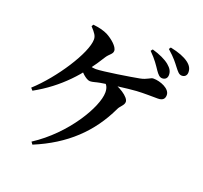

<svg xmlns="http://www.w3.org/2000/svg" viewBox="-146 -999 1293 1223"><g transform="rotate(20 500.0 -387.5)"><path d="M936.4 -684.2C956.9 -684.2 969.5 -697.8 969.5 -718.3C969.5 -742 960 -761.7 934.7 -780.8C906.6 -801.8 866.5 -817 809.9 -828.9L801.3 -816C851.4 -772 867.6 -748.2 885.5 -725.4C905.6 -699.7 917 -684.2 936.4 -684.2ZM824.3 -625.7C846.1 -625.7 858.7 -639.3 858.7 -660.6C858.7 -683.5 848.9 -702.2 823.6 -723.3C797 -745 757.2 -763.4 706 -778.1L696.1 -765.3C740 -721.9 759.2 -691 778.3 -662.8C794.2 -639.7 807.1 -625.7 824.3 -625.7ZM180.8 37.8 192.8 54.1C399.9 -31.7 538.1 -163.3 623.3 -344.9C634 -368 658.9 -381.5 658.9 -405.3C658.9 -436.4 587.9 -486.2 504.9 -504.2L485.8 -481.3C506.7 -467.3 516 -446.7 516 -416.8C516 -318.3 384.2 -93.4 180.8 37.8ZM61.5 -284.5 75.4 -268.9C238.8 -358.8 349.1 -482.6 437.9 -627.1C455.7 -655.1 478.6 -662.7 478.6 -685.3C478.6 -713.9 432.5 -751.7 397.3 -770.5C369.3 -784.8 336.3 -792.5 296.3 -796.8L289 -783.9C320.5 -750 332.3 -732.8 332.3 -709.4C332.3 -618.3 193.1 -404.2 61.5 -284.5ZM399.1 -450.9C417.4 -450.9 437.3 -459.1 463 -463.5C517.4 -473 638.1 -489.7 699 -493.7C748.4 -496.7 805.1 -495 843.1 -495C880.2 -495 889.3 -513.7 889.3 -535.2C889.3 -578.5 820.4 -605.4 773.8 -605.4C754.4 -605.4 739 -584.9 691.9 -576.2C639.2 -566 453.8 -536.2 406.7 -536.2C383 -536.2 351.1 -545.3 330.5 -555.2L311.4 -517.8C331.4 -493.9 371.4 -450.9 399.1 -450.9Z"/></g></svg>

Font: Source Han Serif CN VF
Style: Regular
Weight: 250
Designer: Ryoko NISHIZUKA 西塚涼子 (kana & ideographs); Frank Grießhammer (Latin, Greek & Cyrillic); Wenlong ZHANG 张文龙 (bopomofo); San
Foundry: Adobe
Version: Version 2.002;hotconv 1.1.0;makeotfexe 2.6.0